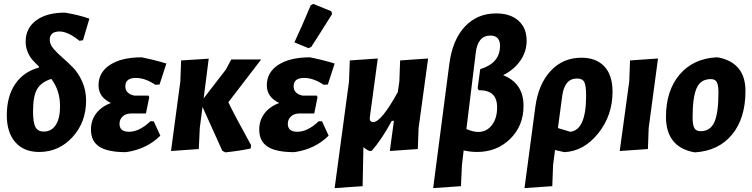

<svg xmlns="http://www.w3.org/2000/svg" viewBox="-20 -773 3872 988"><path d="M182 9Q103 9 59 -41Q15 -91 15 -180Q15 -276 57.5 -339.5Q100 -403 179 -425L181 -430Q158 -452 145.5 -466.5Q133 -481 122.5 -505.5Q112 -530 112 -558Q112 -628 166 -668Q220 -708 314 -708Q383 -697 440 -677L407 -566L389 -563Q329 -611 287 -611Q236 -611 236 -568Q236 -545 255.5 -522Q275 -499 302.5 -475.5Q330 -452 357 -424Q384 -396 403.5 -352Q423 -308 423 -255Q423 -144 353 -67.5Q283 9 182 9ZM150 -201Q150 -142 162.5 -119Q175 -96 205 -96Q245 -96 267 -130Q289 -164 289 -226Q289 -308 244 -367Q191 -350 170.5 -313.5Q150 -277 150 -201Z M628 10Q535 10 491.5 -18Q448 -46 448 -106Q448 -154 475 -189.5Q502 -225 551 -243Q487 -273 487 -334Q487 -401 546.5 -439.5Q606 -478 709 -478Q783 -463 836 -446L801 -338L779 -337Q727 -372 679 -372Q625 -372 625 -329Q625 -291 671 -281H744L748 -273L731 -189H654Q628 -189 611.5 -174Q595 -159 595 -136Q595 -95 644 -95Q697 -95 754 -149H771L805 -75Q735 -5 628 10Z M860 4 908 -354 912 -462 1054 -471 1028 -267 1143 -416 1170 -467H1324L1155 -247Q1182 -189 1272 -26L1270 -9Q1216 3 1140 11L1124 3L1022 -223L1008 -114L1003 -6Z M1579 -746 1592 -753 1685 -715 1689 -701Q1626 -600 1582 -532L1568 -525L1495 -555Q1533 -636 1579 -746ZM1494 10Q1401 10 1357.5 -18Q1314 -46 1314 -106Q1314 -154 1341 -189.5Q1368 -225 1417 -243Q1353 -273 1353 -334Q1353 -401 1412.5 -439.5Q1472 -478 1575 -478Q1649 -463 1702 -446L1667 -338L1645 -337Q1593 -372 1545 -372Q1491 -372 1491 -329Q1491 -291 1537 -281H1610L1614 -273L1597 -189H1520Q1494 -189 1477.5 -174Q1461 -159 1461 -136Q1461 -95 1510 -95Q1563 -95 1620 -149H1637L1671 -75Q1601 -5 1494 10Z M1883 -169Q1880 -145 1901 -145Q1942 -145 2027 -299L2035 -354L2039 -462L2183 -472L2134 -114L2130 -6L1986 4L2007 -151H1996Q1944 -55 1893 3L1881 4Q1863 -4 1850 -16L1846 185L1702 195L1776 -354L1780 -462L1924 -472Z M2209 195 2292 -443Q2308 -567 2371.5 -635.5Q2435 -704 2533 -704Q2606 -704 2648 -666.5Q2690 -629 2690 -563Q2690 -508 2658 -461.5Q2626 -415 2569 -386Q2674 -345 2674 -228Q2674 -126 2605.5 -58.5Q2537 9 2434 9Q2401 9 2366 1L2357 77L2352 185ZM2428 -500 2380 -109Q2415 -94 2441 -94Q2484 -94 2511 -129Q2538 -164 2538 -220Q2538 -266 2515 -287.5Q2492 -309 2443 -309L2438 -319L2451 -417Q2553 -448 2553 -537Q2553 -590 2503 -590Q2438 -590 2428 -500Z M2679 195 2735 -225Q2751 -341 2814 -408.5Q2877 -476 2972 -476Q3048 -476 3090 -431Q3132 -386 3132 -301Q3132 -179 3058.5 -87Q2985 5 2884 10L2836 -1L2826 77L2822 185ZM2873 -279 2851 -114 2914 -95Q2996 -103 2996 -280Q2996 -333 2986.5 -351Q2977 -369 2949 -369Q2885 -369 2873 -279Z M3366 -472 3318 -114 3314 -6 3169 4 3218 -354 3222 -462Z M3666 -478 3679 -477Q3816 -448 3816 -305Q3816 -164 3747 -80.5Q3678 3 3557 11L3544 9Q3407 -21 3407 -172Q3407 -306 3476.5 -388.5Q3546 -471 3666 -478ZM3638 -366Q3585 -366 3564.5 -319Q3544 -272 3544 -169Q3544 -130 3553 -114Q3562 -98 3585 -98Q3636 -98 3656.5 -145.5Q3677 -193 3677 -296Q3677 -335 3668.5 -350.5Q3660 -366 3638 -366Z"/></svg>

Font: Alegreya Sans SC ExtraBold
Style: Italic
Weight: 800
Italic angle: -7°
Designer: Juan Pablo del Peral
Foundry: Huerta Tipografica
Version: Version 2.007